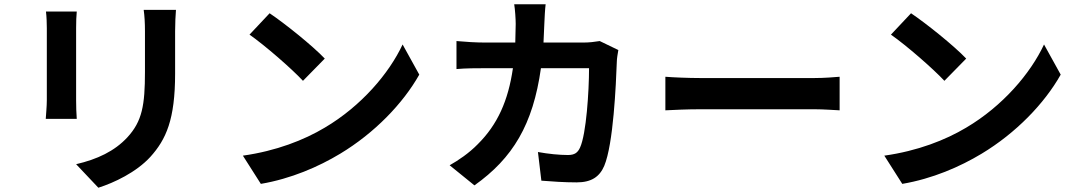

<svg xmlns="http://www.w3.org/2000/svg" viewBox="-20 -822 5040 898"><path d="M803 -776H652C656 -748 658 -716 658 -676C658 -632 658 -537 658 -486C658 -330 645 -255 576 -180C516 -115 435 -77 336 -54L440 56C513 33 617 -16 683 -88C757 -170 799 -263 799 -478C799 -527 799 -624 799 -676C799 -716 801 -748 803 -776ZM339 -768H195C198 -745 199 -710 199 -691C199 -647 199 -411 199 -354C199 -324 195 -285 194 -266H339C337 -289 336 -328 336 -353C336 -409 336 -647 336 -691C336 -723 337 -745 339 -768Z M1241 -760 1147 -660C1220 -609 1345 -500 1397 -444L1499 -548C1441 -609 1311 -713 1241 -760ZM1116 -94 1200 38C1341 14 1470 -42 1571 -103C1732 -200 1865 -338 1941 -473L1863 -614C1800 -479 1670 -326 1499 -225C1402 -167 1272 -116 1116 -94Z M2872 -588 2785 -630C2761 -626 2735 -623 2710 -623H2522L2526 -713C2527 -737 2529 -779 2532 -802H2385C2389 -778 2392 -732 2392 -710L2390 -623H2247C2209 -623 2157 -626 2115 -630V-499C2158 -503 2213 -503 2247 -503H2379C2357 -351 2307 -239 2214 -147C2174 -106 2124 -72 2083 -49L2199 45C2378 -82 2473 -239 2510 -503H2735C2735 -395 2722 -195 2693 -132C2682 -108 2668 -97 2636 -97C2597 -97 2545 -102 2496 -111L2512 23C2560 27 2620 31 2677 31C2746 31 2784 5 2806 -46C2849 -148 2861 -427 2865 -535C2865 -546 2869 -572 2872 -588Z M3092 -463V-306C3129 -308 3196 -311 3253 -311C3370 -311 3700 -311 3790 -311C3832 -311 3883 -307 3907 -306V-463C3881 -461 3837 -457 3790 -457C3700 -457 3371 -457 3253 -457C3201 -457 3128 -460 3092 -463Z M4241 -760 4147 -660C4220 -609 4345 -500 4397 -444L4499 -548C4441 -609 4311 -713 4241 -760ZM4116 -94 4200 38C4341 14 4470 -42 4571 -103C4732 -200 4865 -338 4941 -473L4863 -614C4800 -479 4670 -326 4499 -225C4402 -167 4272 -116 4116 -94Z"/></svg>

Font: Noto Sans Mono CJK TC
Style: Bold
Weight: 700
Designer: Ryoko NISHIZUKA 西塚涼子 (kana, bopomofo & ideographs); Paul D. Hunt (Latin, Greek & Cyrillic); Sandoll Communications 산돌커뮤니
Foundry: Adobe
Version: Version 2.004;hotconv 1.0.118;makeotfexe 2.5.65603